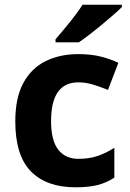

<svg xmlns="http://www.w3.org/2000/svg" viewBox="-20 -786 554 816"><path d="M300 10Q178 10 111.5 -57.5Q45 -125 45 -270Q45 -370 79 -433Q113 -496 173.5 -526Q234 -556 313 -556Q369 -556 410.5 -545Q452 -534 483 -519L439 -404Q404 -418 373.5 -427Q343 -436 313 -436Q197 -436 197 -271Q197 -189 227.5 -150Q258 -111 313 -111Q360 -111 396 -123.5Q432 -136 466 -158V-31Q432 -9 394.5 0.5Q357 10 300 10ZM498 -756Q484 -742 461 -722Q438 -702 411.5 -680Q385 -658 359.5 -638.5Q334 -619 315 -606H216V-619Q232 -638 253.5 -663.5Q275 -689 296 -716.5Q317 -744 331 -766H498Z"/></svg>

Font: Noto Sans Gurmukhi UI
Style: Bold
Weight: 700
Designer: Jelle Bosma - Monotype Design Team
Foundry: Monotype Imaging Inc.
Version: Version 2.004; ttfautohint (v1.8.4.7-5d5b)